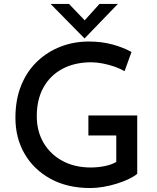

<svg xmlns="http://www.w3.org/2000/svg" viewBox="-20 -943 793 971"><path d="M674 -64Q659 -51 632 -38Q605 -25 571.5 -14.5Q538 -4 503 2Q468 8 437 8Q321 8 236 -38.5Q151 -85 104.5 -165Q58 -245 58 -347Q58 -440 87.5 -512Q117 -584 169 -633Q221 -682 287.5 -707.5Q354 -733 429 -733Q494 -733 549 -718Q604 -703 645 -680L610 -583Q590 -595 560.5 -605.5Q531 -616 499.5 -622Q468 -628 442 -628Q358 -628 296 -595Q234 -562 200 -501Q166 -440 166 -356Q166 -279 200.5 -220.5Q235 -162 296.5 -129Q358 -96 439 -96Q475 -96 509.5 -103Q544 -110 568 -124V-258H427V-359H674ZM329 -923 420 -828 391 -821 483 -923H576L408 -749H407L236 -923Z"/></svg>

Font: Reem Kufi
Style: Regular
Weight: 400
Designer: Khaled Hosny
Version: Version 1.6